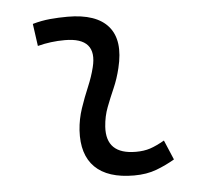

<svg xmlns="http://www.w3.org/2000/svg" viewBox="-44 -573 674 629"><g transform="rotate(-5 293.0 -258.5)"><path d="M479.5 -95.7 506.8 -31.2Q478 -14.2 446 -2.2Q414.1 9.8 372.6 9.8Q286.1 9.8 244.1 -31.7Q202.1 -73.2 207 -153.3Q209.5 -189.9 221.2 -224.6Q232.9 -259.3 246.8 -292Q260.7 -324.7 268.1 -355Q292.5 -451.7 184.6 -451.7Q138.2 -451.7 95.2 -440.4L85 -513.7Q113.8 -522 142.6 -524.7Q171.4 -527.3 200.2 -527.3Q294.9 -527.3 334.2 -481Q373.5 -434.6 351.6 -345.2Q343.3 -310.5 330.1 -280.5Q316.9 -250.5 305.7 -221.2Q294.4 -191.9 292 -157.7Q286.1 -66.9 385.3 -66.9Q411.6 -66.9 431.9 -73.5Q452.1 -80.1 479.5 -95.7Z"/></g></svg>

Font: Cascadia Code NF SemiLight
Style: Italic
Weight: 350
Italic angle: -10°
Monospace: yes
Designer: Aaron Bell
Foundry: Saja Typeworks
Version: Version 2404.023; ttfautohint (v1.8.4)